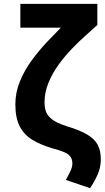

<svg xmlns="http://www.w3.org/2000/svg" viewBox="-20 -789 545 1000"><path d="M449 191 323 148Q339 119 348 99.5Q357 80 357 61Q357 35 338.5 18Q320 1 258 -15Q195 -33 150.5 -59.5Q106 -86 83 -130.5Q60 -175 60 -245Q60 -308 84 -366Q108 -424 145.5 -475Q183 -526 223.5 -569Q264 -612 297 -645H86V-769H487V-659Q462 -636 426.5 -604.5Q391 -573 353.5 -534Q316 -495 284 -450.5Q252 -406 232 -357Q212 -308 212 -256Q212 -231 218 -212Q224 -193 240 -177Q254 -163 276 -152Q298 -141 329 -131Q396 -111 434.5 -88Q473 -65 489 -34.5Q505 -4 505 41Q505 82 489 119Q473 156 449 191Z"/></svg>

Font: Ubuntu Sans ExtraBold
Style: Regular
Weight: 800
Designer: Dalton Maag Ltd
Foundry: Dalton Maag Ltd
Version: Version 1.006; ttfautohint (v1.8.4.7-5d5b)